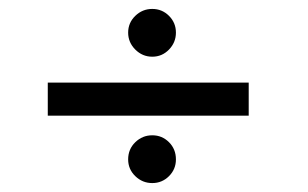

<svg xmlns="http://www.w3.org/2000/svg" viewBox="-20 -514 690 430"><path d="M87 -255V-329H537V-255ZM321 -387Q299 -387 283 -403Q267 -419 267 -441Q267 -463 283 -478.5Q299 -494 321 -494Q343 -494 358.5 -478.5Q374 -463 374 -441Q374 -419 358.5 -403Q343 -387 321 -387ZM321 -104Q299 -104 283 -119.5Q267 -135 267 -157Q267 -180 283 -195.5Q299 -211 321 -211Q343 -211 358.5 -195.5Q374 -180 374 -157Q374 -135 358.5 -119.5Q343 -104 321 -104Z"/></svg>

Font: Stick No Bills ExtraLight
Style: Regular
Weight: 400
Version: Version 2.000